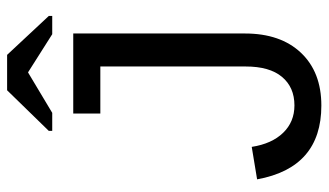

<svg xmlns="http://www.w3.org/2000/svg" viewBox="-212 -702 924 540"><g transform="rotate(-90 250.0 -432.0)"><path d="M223.1 9.8Q48.3 9.8 15.6 -170.9L106.9 -186Q115.7 -129.4 146.5 -97.7Q177.2 -65.9 223.6 -65.9Q274.4 -65.9 303.7 -100.8Q333 -135.7 333 -203.1V-611.8H200.7V-688H425.8V-205.1Q425.8 -105 371.6 -47.6Q317.4 9.8 223.1 9.8ZM151.9 -747.1V-756.8L266.1 -874H365.7L475.1 -756.8V-747.1H423.8L316.9 -814.9H315.9L202.6 -747.1Z"/></g></svg>

Font: Arimo Nerd Font
Style: Regular
Weight: 400
Designer: Steve Matteson
Foundry: Monotype Imaging Inc.
Version: Version 1.33;Nerd Fonts 3.2.1